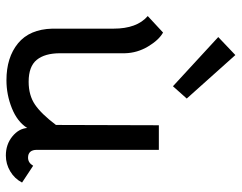

<svg xmlns="http://www.w3.org/2000/svg" viewBox="-102 -692 805 640"><g transform="rotate(90 300.0 -372.5)"><path d="M248 8Q172 8 125 -30.5Q78 -69 76 -145V-349Q76 -427 34 -463L89 -514Q114 -500 135.5 -464Q157 -428 158 -387V-171Q158 -120 180 -93Q202 -66 253 -66Q298 -66 329 -87Q360 -108 397 -157L398 -500H480V-93Q480 -79 486.5 -71.5Q493 -64 506 -64Q523 -64 533 -81L589 -44Q576 -19 551.5 -4.5Q527 10 499 10Q462 10 435.5 -11.5Q409 -33 407 -62V-61Q386 -28 341 -10Q296 8 248 8ZM104 -698 164 -755 309 -593 268 -547Z"/></g></svg>

Font: Bellota
Style: Bold
Weight: 700
Designer: Kemie Guaida
Foundry: Kemie Guaida
Version: Version 4.001